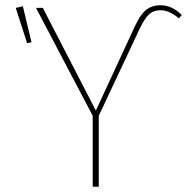

<svg xmlns="http://www.w3.org/2000/svg" viewBox="-20 -711 712 731"><path d="M333 0V-270L117 -681H143L345 -290L495 -614Q514 -655 536 -673Q558 -691 591 -691Q635 -691 672 -654L661 -641Q625 -672 591 -672Q565 -672 548.5 -657.5Q532 -643 513 -604L356 -270V0ZM67 -687 100 -550 83 -547 40 -681Z"/></svg>

Font: FiraGO Thin
Style: Regular
Weight: 100
Designer: bBox Type
Foundry: bBox Type GmbH
Version: Version 1.001;PS 001.001;hotconv 1.0.88;makeotf.lib2.5.64775